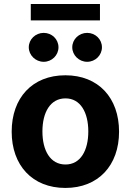

<svg xmlns="http://www.w3.org/2000/svg" viewBox="-20 -929 654 960"><path d="M306.8 10.7C472.3 10.7 575.3 -102.6 575.3 -270.6C575.3 -439.6 472.3 -552.6 306.8 -552.6C141.3 -552.6 38.4 -439.6 38.4 -270.6C38.4 -102.6 141.3 10.7 306.8 10.7ZM123.9 -692.5C123.9 -653.1 157.7 -620 198.5 -620C239.7 -620 272.4 -653.1 272.4 -692.5C272.4 -732.6 239.7 -764.6 198.5 -764.6C157.7 -764.6 123.9 -732.6 123.9 -692.5ZM133.9 -827.1H479.8V-909.1H133.9ZM192.1 -271.7C192.1 -366.8 231.2 -437.1 307.5 -437.1C382.5 -437.1 421.5 -366.8 421.5 -271.7C421.5 -176.5 382.5 -106.5 307.5 -106.5C231.2 -106.5 192.1 -176.5 192.1 -271.7ZM341.3 -692.5C341.3 -653.1 375 -620 415.8 -620C457 -620 489.7 -653.1 489.7 -692.5C489.7 -732.6 457 -764.6 415.8 -764.6C375 -764.6 341.3 -732.6 341.3 -692.5Z"/></svg>

Font: Margiela Sans
Style: Bold
Weight: 700
Designer: Stefan Endress, Andreas Faust
Version: Version 1.100;FEAKit 1.0